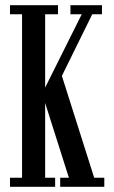

<svg xmlns="http://www.w3.org/2000/svg" viewBox="-20 -720 440 740"><path d="M18.5 0V-35H65V-665H18.5V-700H203.5V-665H154V-382.5L295 -665H251.5V-700H373V-665H335.5L218.5 -427.5L343 -35H382V0H212V-35H245.5L154 -323V-35H192.5V0Z"/></svg>

Font: Imbue 10pt Medium
Style: Regular
Weight: 500
Designer: Tyler Finck
Foundry: Etcetera Type Company
Version: Version 1.102; ttfautohint (v1.8.3)